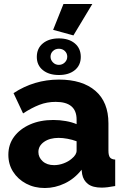

<svg xmlns="http://www.w3.org/2000/svg" viewBox="-20 -935 626 965"><path d="M22 -157Q22 -209 51 -248Q80 -287 131 -309.5Q182 -332 248 -332Q280 -332 311 -326.5Q342 -321 365 -311V-334Q365 -423 260 -423Q216 -423 177.5 -408Q139 -393 96 -365L48 -467Q152 -535 276 -535Q394 -535 459.5 -478.5Q525 -422 525 -315V-178Q525 -154 532.5 -144Q540 -134 559 -133V0Q538 4 521 6Q504 8 491 8Q446 8 422.5 -10Q399 -28 393 -59L390 -82Q355 -37 306 -13.5Q257 10 205 10Q153 10 111.5 -12Q70 -34 46 -71.5Q22 -109 22 -157ZM340 -137Q365 -157 365 -178V-225Q344 -233 319.5 -237.5Q295 -242 275 -242Q230 -242 201.5 -222Q173 -202 173 -171Q173 -144 194.5 -124.5Q216 -105 252 -105Q276 -105 300 -114Q324 -123 340 -137ZM165 -649Q165 -692 195.5 -717Q226 -742 276 -742Q326 -742 356 -717Q386 -692 386 -649Q386 -607 356 -582.5Q326 -558 276 -558Q226 -558 195.5 -582.5Q165 -607 165 -649ZM276 -690Q258 -690 246 -678.5Q234 -667 234 -650Q234 -634 246 -621.5Q258 -609 276 -609Q293 -609 305.5 -621Q318 -633 318 -650Q318 -667 306 -678.5Q294 -690 276 -690ZM349 -757 247 -785 299 -915H444Z"/></svg>

Font: Raleway ExtraBold
Style: Regular
Weight: 800
Designer: Matt McInerney, Pablo Impallari, Rodrigo Fuenzalida
Foundry: Matt McInerney, Pablo Impallari, Rodrigo Fuenzalida
Version: Version 4.026